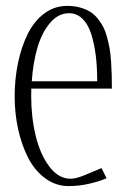

<svg xmlns="http://www.w3.org/2000/svg" viewBox="-20 -626 445 652"><path d="M359.9 -325.2H86.4Q85.9 -317.4 85.9 -300.8Q85.9 -228.5 101.1 -165.3Q116.2 -102.1 147.5 -60.5Q178.7 -19 219.7 -19Q239.3 -19 271 -32.7L324.7 -55.2L341.8 -21Q322.8 -11.7 286.4 -2.9Q250 5.9 212.9 5.9Q169.4 5.9 133.8 -20.3Q98.1 -46.4 75.9 -89.6Q53.7 -132.8 41.7 -186.8Q29.8 -240.7 29.8 -298.8Q29.8 -357.4 41 -411.6Q52.2 -465.8 73.7 -509.8Q95.2 -553.7 129.9 -579.8Q164.6 -606 208 -606Q231.4 -606 250.7 -600.8Q270 -595.7 284.7 -586.9Q299.3 -578.1 310.8 -564.2Q322.3 -550.3 330.1 -535.4Q337.9 -520.5 343.5 -499.8Q349.1 -479 352.3 -460.7Q355.5 -442.4 357.2 -417.2Q358.9 -392.1 359.4 -372.1Q359.9 -352.1 359.9 -325.2ZM310.1 -350.1Q310.1 -397.9 305.2 -437.5Q300.3 -477.1 289.8 -510.3Q279.3 -543.5 260 -562.3Q240.7 -581.1 214.4 -581.1Q177.7 -581.1 149.9 -548.1Q122.1 -515.1 107.2 -464.4Q92.3 -413.6 87.9 -350.1Z"/></svg>

Font: Reswysokr
Style: Regular
Weight: 500
Version: Version 0.984